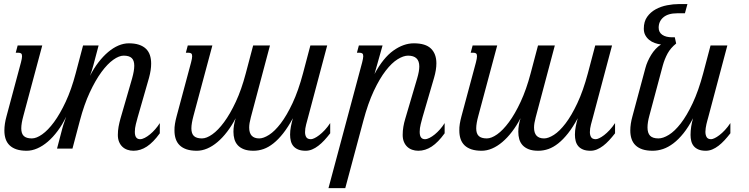

<svg xmlns="http://www.w3.org/2000/svg" viewBox="-20 -747 3763 965"><path d="M671.9 -157.2Q668 -143.1 662.8 -122.8Q657.7 -102.5 657.7 -84.5Q657.7 -64.9 664.6 -56.2Q671.4 -47.4 684.1 -47.4Q694.3 -47.4 707.3 -54Q720.2 -60.5 733.6 -71.5Q747.1 -82.5 760 -97.2Q772.9 -111.8 783.2 -128.4V-77.1Q750.5 -31.7 718.3 -10.5Q686 10.7 650.9 10.7Q634.3 10.7 619.9 5.6Q605.5 0.5 595 -9.5Q584.5 -19.5 578.4 -34.4Q572.3 -49.3 572.3 -68.8Q572.3 -89.8 575.9 -109.9Q579.6 -129.9 585 -149.4L644 -353Q649.4 -372.6 652.1 -388.2Q654.8 -403.8 654.8 -416.5Q654.8 -442.9 642.1 -455.1Q629.4 -467.3 601.6 -467.3Q578.6 -467.3 549.6 -446.8Q520.5 -426.3 490.2 -385.3Q460 -344.2 431.4 -283Q402.8 -221.7 381.3 -140.1L344.2 0H266.6L293.5 -102.5Q298.3 -120.6 304 -135.3Q309.6 -149.9 312.5 -160.2Q293.5 -120.6 269.8 -88.9Q246.1 -57.1 220.2 -34.9Q194.3 -12.7 167.2 -1Q140.1 10.7 114.3 10.7Q84.5 10.7 63.2 3.7Q42 -3.4 28.3 -16.6Q14.6 -29.8 8.3 -48.6Q2 -67.4 2 -90.8Q2 -124 12.7 -162.6L85.4 -433.6Q87.9 -443.8 89.4 -451.4Q90.8 -459 90.8 -464.4Q90.8 -474.6 86.2 -478.3Q81.5 -481.9 72.8 -481.9H59.1L68.8 -518.6H192.4L97.7 -165.5Q92.3 -146 89.6 -130.1Q86.9 -114.3 86.9 -101.6Q86.9 -75.7 99.6 -63.5Q112.3 -51.3 140.1 -51.3Q163.1 -51.3 192.1 -71.8Q221.2 -92.3 251.5 -133.3Q281.7 -174.3 310.3 -235.6Q338.9 -296.9 360.4 -378.4L397.5 -518.6H475.6L448.7 -417Q444.8 -401.9 440.7 -389.9Q436.5 -377.9 432.1 -365.7Q451.7 -403.8 475.1 -434.1Q498.5 -464.4 523.7 -485.6Q548.8 -506.8 575.2 -518.1Q601.6 -529.3 627.4 -529.3Q657.2 -529.3 678.5 -522.2Q699.7 -515.1 713.4 -502Q727.1 -488.8 733.4 -470Q739.7 -451.2 739.7 -427.2Q739.7 -411.6 737.1 -393.8Q734.4 -376 729 -356Z M1283.2 -51.3Q1304.2 -51.3 1332.5 -69.3Q1360.8 -87.4 1390.9 -126.7Q1420.9 -166 1450.2 -228.3Q1479.5 -290.5 1502.9 -378.4L1540 -518.6H1624.5L1528.3 -157.2Q1523.9 -141.6 1518.6 -121.1Q1513.2 -100.6 1513.2 -83Q1513.2 -67.4 1519.5 -57.4Q1525.9 -47.4 1543 -47.4Q1549.3 -47.4 1560.3 -52.5Q1571.3 -57.6 1584.7 -67.9Q1598.1 -78.1 1612.3 -93.3Q1626.5 -108.4 1639.6 -128.4V-77.1Q1625 -58.1 1610.1 -42Q1595.2 -25.9 1579.8 -14.2Q1564.5 -2.4 1548.6 4.2Q1532.7 10.7 1516.1 10.7Q1493.7 10.7 1478.5 4.4Q1463.4 -2 1454.3 -12.9Q1445.3 -23.9 1441.7 -38.6Q1438 -53.2 1438 -70.3Q1438 -90.3 1442.1 -111.3Q1446.3 -132.3 1452.1 -152.8Q1427.7 -107.9 1403.3 -76.9Q1378.9 -45.9 1354.2 -26.4Q1329.6 -6.8 1304.7 2Q1279.8 10.7 1253.9 10.7Q1225.1 10.7 1205.8 3.2Q1186.5 -4.4 1174.8 -17.3Q1163.1 -30.3 1158.2 -47.6Q1153.3 -64.9 1153.3 -84.5Q1153.3 -101.6 1156.2 -118.7Q1159.2 -135.7 1164.6 -152.8Q1144.5 -114.7 1121.3 -84.5Q1098.1 -54.2 1073 -33Q1047.9 -11.7 1021.5 -0.5Q995.1 10.7 969.2 10.7Q939.5 10.7 918.2 3.7Q897 -3.4 883.3 -16.6Q869.6 -29.8 863.3 -48.6Q856.9 -67.4 856.9 -90.8Q856.4 -106.9 859.4 -124.8Q862.3 -142.6 867.7 -162.6L940.4 -433.6Q945.8 -454.1 945.8 -464.4Q945.8 -474.6 941.2 -478.3Q936.5 -481.9 927.7 -481.9H914.1L923.8 -518.6H1047.4L952.6 -165.5Q947.3 -146 944.6 -130.1Q941.9 -114.3 941.9 -101.6Q941.9 -75.7 954.6 -63.5Q967.3 -51.3 995.1 -51.3Q1018.1 -51.3 1047.1 -71.8Q1076.2 -92.3 1106.4 -133.3Q1136.7 -174.3 1165.3 -235.6Q1193.8 -296.9 1215.3 -378.4L1252.4 -518.6H1336.9L1240.7 -157.2Q1232.4 -126.5 1232.4 -106Q1232.4 -51.3 1283.2 -51.3Z M1800.3 -433.6Q1802.7 -443.8 1804.2 -451.4Q1805.7 -459 1805.7 -464.4Q1805.7 -474.6 1801 -478.3Q1796.4 -481.9 1787.6 -481.9H1773.9L1783.7 -518.6H1902.8L1862.3 -375Q1905.8 -456.1 1957 -492.7Q2008.3 -529.3 2060.1 -529.3Q2119.1 -529.3 2146.2 -502.7Q2173.3 -476.1 2173.3 -428.7Q2173.3 -396 2161.6 -356L2103.5 -157.2Q2099.6 -143.1 2094.5 -122.8Q2089.4 -102.5 2089.4 -84.5Q2089.4 -64.9 2096.2 -56.2Q2103 -47.4 2115.7 -47.4Q2126 -47.4 2138.9 -54Q2151.9 -60.5 2165.3 -71.5Q2178.7 -82.5 2191.7 -97.2Q2204.6 -111.8 2214.8 -128.4V-77.1Q2182.1 -31.7 2149.9 -10.5Q2117.7 10.7 2082.5 10.7Q2065.9 10.7 2051.5 5.6Q2037.1 0.5 2026.6 -9.5Q2016.1 -19.5 2010 -34.4Q2003.9 -49.3 2003.9 -68.8Q2003.9 -89.8 2007.3 -109.9Q2010.7 -129.9 2016.6 -149.4L2076.7 -353Q2082 -371.1 2084.7 -386Q2087.4 -400.9 2087.4 -413.1Q2087.4 -467.3 2030.8 -467.3Q2007.8 -467.3 1978.5 -449.2Q1949.2 -431.2 1918.7 -391.8Q1888.2 -352.5 1858.9 -290.3Q1829.6 -228 1806.2 -140.1L1715.3 198.7H1630.9Z M2714.8 -51.3Q2735.8 -51.3 2764.2 -69.3Q2792.5 -87.4 2822.5 -126.7Q2852.5 -166 2881.8 -228.3Q2911.1 -290.5 2934.6 -378.4L2971.7 -518.6H3056.2L2960 -157.2Q2955.6 -141.6 2950.2 -121.1Q2944.8 -100.6 2944.8 -83Q2944.8 -67.4 2951.2 -57.4Q2957.5 -47.4 2974.6 -47.4Q2981 -47.4 2991.9 -52.5Q3002.9 -57.6 3016.4 -67.9Q3029.8 -78.1 3043.9 -93.3Q3058.1 -108.4 3071.3 -128.4V-77.1Q3056.6 -58.1 3041.7 -42Q3026.9 -25.9 3011.5 -14.2Q2996.1 -2.4 2980.2 4.2Q2964.4 10.7 2947.8 10.7Q2925.3 10.7 2910.2 4.4Q2895 -2 2886 -12.9Q2877 -23.9 2873.3 -38.6Q2869.6 -53.2 2869.6 -70.3Q2869.6 -90.3 2873.8 -111.3Q2877.9 -132.3 2883.8 -152.8Q2859.4 -107.9 2835 -76.9Q2810.5 -45.9 2785.9 -26.4Q2761.2 -6.8 2736.3 2Q2711.4 10.7 2685.5 10.7Q2656.7 10.7 2637.5 3.2Q2618.2 -4.4 2606.4 -17.3Q2594.7 -30.3 2589.8 -47.6Q2585 -64.9 2585 -84.5Q2585 -101.6 2587.9 -118.7Q2590.8 -135.7 2596.2 -152.8Q2576.2 -114.7 2553 -84.5Q2529.8 -54.2 2504.6 -33Q2479.5 -11.7 2453.1 -0.5Q2426.8 10.7 2400.9 10.7Q2371.1 10.7 2349.9 3.7Q2328.6 -3.4 2314.9 -16.6Q2301.3 -29.8 2294.9 -48.6Q2288.6 -67.4 2288.6 -90.8Q2288.1 -106.9 2291 -124.8Q2293.9 -142.6 2299.3 -162.6L2372.1 -433.6Q2377.4 -454.1 2377.4 -464.4Q2377.4 -474.6 2372.8 -478.3Q2368.2 -481.9 2359.4 -481.9H2345.7L2355.5 -518.6H2479L2384.3 -165.5Q2378.9 -146 2376.2 -130.1Q2373.5 -114.3 2373.5 -101.6Q2373.5 -75.7 2386.2 -63.5Q2398.9 -51.3 2426.8 -51.3Q2449.7 -51.3 2478.8 -71.8Q2507.8 -92.3 2538.1 -133.3Q2568.4 -174.3 2596.9 -235.6Q2625.5 -296.9 2647 -378.4L2684.1 -518.6H2768.6L2672.4 -157.2Q2664.1 -126.5 2664.1 -106Q2664.1 -51.3 2714.8 -51.3Z M3223.6 -404.3Q3228 -421.4 3235.6 -438.5Q3243.2 -455.6 3252.9 -471.4Q3262.7 -487.3 3275.1 -500.7Q3287.6 -514.2 3302.2 -523.4Q3286.1 -525.4 3270.5 -531Q3254.9 -536.6 3242.7 -546.6Q3230.5 -556.6 3223.1 -570.6Q3215.8 -584.5 3215.8 -603Q3215.8 -638.7 3232.7 -662.4Q3249.5 -686 3275.4 -700.2Q3301.3 -714.4 3332.5 -720.5Q3363.8 -726.6 3393.1 -726.6H3435.1L3422.4 -680.2H3383.3Q3338.4 -680.2 3314.5 -660.2Q3290.5 -640.1 3290.5 -607.9Q3290.5 -584.5 3308.8 -572Q3327.1 -559.6 3357.9 -559.6H3371.6L3378.4 -528.3Q3350.6 -505.9 3335.4 -478.3Q3320.3 -450.7 3311 -417L3243.7 -165.5Q3234.4 -131.8 3234.4 -106.4Q3234.4 -78.6 3247.3 -64.9Q3260.3 -51.3 3289.6 -51.3Q3312.5 -51.3 3341.8 -69.3Q3371.1 -87.4 3401.6 -126.7Q3432.1 -166 3461.4 -228.3Q3490.7 -290.5 3514.2 -378.4L3551.3 -518.6H3635.7L3539.6 -157.2Q3537.6 -150.4 3535.2 -141.4Q3532.7 -132.3 3530.5 -122.8Q3528.3 -113.3 3526.9 -103.3Q3525.4 -93.3 3525.4 -84.5Q3525.4 -68.8 3531.5 -58.1Q3537.6 -47.4 3554.2 -47.4Q3560.5 -47.4 3571.5 -52.5Q3582.5 -57.6 3595.9 -67.9Q3609.4 -78.1 3623.5 -93.3Q3637.7 -108.4 3650.9 -128.4V-77.1Q3636.2 -58.1 3621.3 -42Q3606.4 -25.9 3591.1 -14.2Q3575.7 -2.4 3559.8 4.2Q3543.9 10.7 3527.3 10.7Q3505.4 10.7 3490.5 4.4Q3475.6 -2 3466.8 -12.7Q3458 -23.4 3454.3 -38.1Q3450.7 -52.7 3450.7 -68.8Q3450.7 -89.8 3454.1 -111.6Q3457.5 -133.3 3463.4 -152.8Q3439.9 -107.9 3415 -76.9Q3390.1 -45.9 3364.3 -26.4Q3338.4 -6.8 3312.3 2Q3286.1 10.7 3260.3 10.7Q3230.5 10.7 3209.2 3.7Q3188 -3.4 3174.3 -16.6Q3160.6 -29.8 3154.3 -48.6Q3147.9 -67.4 3147.9 -90.8Q3147.9 -124 3158.7 -162.6Z"/></svg>

Font: Arian AMU Serif
Style: Italic
Weight: 400
Italic angle: -15°
Designer: Ruben Hakobyan (Tarumian)
Foundry: Ruben Hakobyan (Tarumian)
Version: Version 1.002